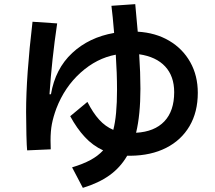

<svg xmlns="http://www.w3.org/2000/svg" viewBox="-20 -840 1040 927"><path d="M935 -392Q935 -299 895 -231Q855 -163 782 -126Q709 -89 610 -88H594Q561 -31 508.5 6.5Q456 44 380 67L328 -32Q381 -48 417 -67.5Q453 -87 478 -114Q428 -137 389.5 -178.5Q351 -220 319 -279L402 -348Q429 -295 459 -262Q489 -229 527 -213Q545 -281 545 -407Q545 -486 539 -576Q447 -559 369.5 -489.5Q292 -420 252 -316Q237 -275 230.5 -241Q224 -207 224 -161Q224 -134 225 -119L111 -114Q109 -131 107.5 -189Q106 -247 106 -300Q106 -473 137 -735L256 -727Q230 -551 219 -385H226Q247 -508 328.5 -584Q410 -660 531 -681Q524 -766 518 -812L633 -820L645 -687Q731 -682 796.5 -643.5Q862 -605 898.5 -540Q935 -475 935 -392ZM821 -395Q821 -472 777.5 -519Q734 -566 652 -578Q658 -488 658 -412Q658 -286 637 -199Q726 -204 773.5 -254Q821 -304 821 -395Z"/></svg>

Font: IBM Plex Sans JP SemiBold
Style: Regular
Weight: 600
Designer: Mike Abbink; Paul van der Laan; Pieter van Rosmalen; Wujin Sim; Yejin Wi; Jinhee Kim; Boomi Park; Yona Kim; Kichan Ma
Foundry: Sandoll Inc.
Version: Version 1.001